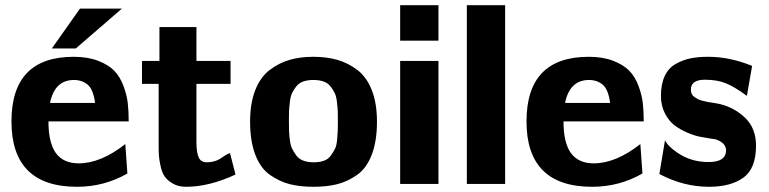

<svg xmlns="http://www.w3.org/2000/svg" viewBox="-20 -706 2950 737"><path d="M179 -520 287 -673H448L271 -520ZM24 -240Q24 -488 263 -488Q317 -488 357 -472.5Q397 -457 419 -434Q441 -411 454 -376Q467 -341 470.5 -310Q474 -279 474 -240H166Q166 -159 194 -119Q223 -79 282 -79Q367 -79 461 -153L469 -40Q380 11 276 11Q24 11 24 -240ZM172 -311H345Q338 -363 316.5 -381Q295 -399 264 -399Q190 -399 172 -311Z M525 -384V-472H592V-602H734V-472H865V-384H734V-161Q734 -121 742.5 -102Q751 -83 774 -83Q806 -83 831 -100.5Q856 -118 863 -118L884 -36Q783 11 694 11Q665 11 644 -1Q623 -13 612.5 -28Q602 -43 596.5 -68Q591 -93 590 -108.5Q589 -124 589 -146V-384Z M940 -239Q940 -310 960 -360.5Q980 -411 1016 -438Q1052 -465 1092.5 -476.5Q1133 -488 1183 -488Q1233 -488 1274 -476.5Q1315 -465 1351 -438Q1387 -411 1407 -360.5Q1427 -310 1427 -239Q1427 -164 1407 -112Q1387 -60 1350.5 -34.5Q1314 -9 1274.5 1Q1235 11 1183 11Q1132 11 1092.5 1Q1053 -9 1016.5 -34.5Q980 -60 960 -112Q940 -164 940 -239ZM1089 -241Q1089 -218 1089.5 -204.5Q1090 -191 1092.5 -169.5Q1095 -148 1101.5 -135Q1108 -122 1117.5 -109Q1127 -96 1144 -89.5Q1161 -83 1184 -83Q1207 -83 1223.5 -89Q1240 -95 1250 -109Q1260 -123 1266 -135Q1272 -147 1274 -169.5Q1276 -192 1276.5 -204Q1277 -216 1277 -241Q1277 -266 1276.5 -279Q1276 -292 1273.5 -314Q1271 -336 1265 -348.5Q1259 -361 1249 -374Q1239 -387 1222.5 -393Q1206 -399 1183 -399Q1160 -399 1143.5 -393Q1127 -387 1117 -374Q1107 -361 1101 -348.5Q1095 -336 1092.5 -314Q1090 -292 1089.5 -279Q1089 -266 1089 -241Z M1516 0V-472H1663V0ZM1516 -550V-686H1663V-550Z M1772 0V-686H1919V0Z M2001 -240Q2001 -488 2240 -488Q2294 -488 2334 -472.5Q2374 -457 2396 -434Q2418 -411 2431 -376Q2444 -341 2447.5 -310Q2451 -279 2451 -240H2143Q2143 -159 2171 -119Q2200 -79 2259 -79Q2344 -79 2438 -153L2446 -40Q2357 11 2253 11Q2001 11 2001 -240ZM2149 -311H2322Q2315 -363 2293.5 -381Q2272 -399 2241 -399Q2167 -399 2149 -311Z M2511 -38 2533 -170 2532 -169Q2543 -145 2580 -120Q2632 -84 2700 -84Q2767 -84 2767 -129Q2767 -157 2728 -171Q2727 -171 2708 -174Q2689 -177 2667.5 -181Q2646 -185 2618 -197Q2590 -209 2568.5 -225.5Q2547 -242 2532 -271.5Q2517 -301 2517 -338Q2517 -383 2531.5 -414Q2546 -445 2573.5 -460.5Q2601 -476 2630.5 -482Q2660 -488 2698 -488Q2782 -488 2867 -453L2847 -338Q2801 -372 2767 -386Q2733 -400 2686 -400Q2632 -400 2632 -362Q2632 -353 2635 -346Q2638 -339 2645 -334Q2652 -329 2658.5 -325.5Q2665 -322 2677 -319Q2689 -316 2697 -314.5Q2705 -313 2719.5 -311Q2734 -309 2742 -307Q2800 -293 2841 -253Q2882 -213 2882 -147Q2882 -59 2833.5 -24Q2785 11 2701 11Q2604 11 2511 -38Z"/></svg>

Font: Coval
Style: Black
Weight: 1000
Foundry: Context Ltd
Version: Version 001.000